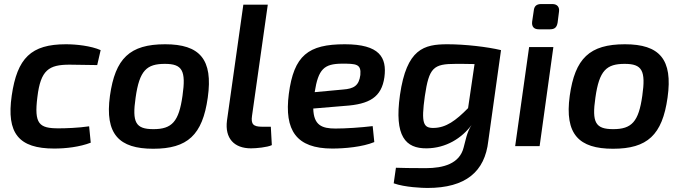

<svg xmlns="http://www.w3.org/2000/svg" viewBox="-20 -723 3374 950"><path d="M306 -504C134 -504 65 -436 38 -250C11 -63 73 12 248 12C307 12 374 4 429 -17L421 -98C367 -90 304 -88 270 -88C174 -88 148 -109 165 -243C181 -377 222 -403 324 -403C357 -403 410 -402 461 -401L478 -475C430 -496 358 -504 306 -504Z M797 -504C622 -504 550 -434 524 -249C498 -59 569 13 738 13C908 13 982 -55 1008 -240C1035 -430 968 -504 797 -504ZM796 -407C882 -407 901 -374 883 -249C865 -121 831 -84 739 -84C651 -84 633 -117 651 -240C670 -375 706 -407 796 -407Z M1305 -700H1184L1103 -126C1092 -39 1138 11 1222 11C1247 11 1303 6 1325 -5L1320 -96H1276C1233 -96 1221 -109 1227 -150Z M1686 -504C1505 -504 1434 -449 1409 -258C1386 -78 1446 12 1624 12C1686 12 1774 4 1832 -20L1824 -99C1765 -92 1692 -87 1640 -87C1573 -87 1532 -103 1530 -186L1685 -199C1808 -207 1868 -242 1882 -341C1895 -439 1858 -504 1686 -504ZM1763 -352C1756 -299 1731 -284 1677 -280L1537 -267C1555 -382 1584 -407 1671 -408C1742 -408 1768 -407 1763 -352Z M2194 -504C2078 -504 1992 -482 1959 -253C1930 -48 1987 12 2091 11C2188 10 2265 -40 2313 -104C2289 -67 2284 -28 2274 7C2254 87 2174 109 2087 109C2006 109 1975 108 1939 107L1928 184C1983 204 2072 207 2095 207C2285 207 2379 126 2396 -25L2459 -475C2392 -491 2282 -504 2194 -504ZM2126 -90C2075 -89 2063 -112 2082 -247C2103 -389 2124 -407 2236 -407C2256 -407 2288 -407 2328 -406L2296 -188C2235 -126 2187 -91 2126 -90Z M2713 -703H2658C2634 -703 2623 -692 2621 -670L2613 -616C2610 -591 2622 -578 2646 -578H2701C2725 -578 2735 -588 2739 -611L2746 -666C2749 -688 2737 -703 2713 -703ZM2718 -490H2598L2529 0H2650Z M3072 -504C2897 -504 2825 -434 2799 -249C2773 -59 2844 13 3013 13C3183 13 3257 -55 3283 -240C3310 -430 3243 -504 3072 -504ZM3071 -407C3157 -407 3176 -374 3158 -249C3140 -121 3106 -84 3014 -84C2926 -84 2908 -117 2926 -240C2945 -375 2981 -407 3071 -407Z"/></svg>

Font: Exo 2 Semi Bold
Style: Italic
Weight: 600
Italic angle: -8°
Designer: Natanael Gama
Version: Version 1.001;PS 001.001;hotconv 1.0.88;makeotf.lib2.5.64775